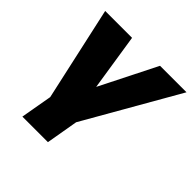

<svg xmlns="http://www.w3.org/2000/svg" viewBox="-181 -695 1010 1010"><g transform="rotate(45 323.5 -190.5)"><path d="M348 -19 647 -541H450L291 -225L242 -541H42L158 -16L127 160H317Z"/></g></svg>

Font: Geom Black
Style: Bold Italic
Weight: 900
Italic angle: -10°
Version: Version 1.102